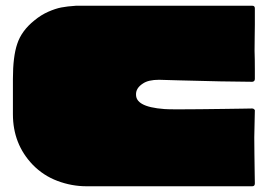

<svg xmlns="http://www.w3.org/2000/svg" viewBox="-20 -649 938 669"><path d="M866 -170Q866 -152 866.5 -112Q867 -72 867.5 -41Q868 -10 868 -10Q868 0 859 0H281Q230 0 180.5 -18.5Q131 -37 94 -75Q25 -147 25 -251Q25 -251 25 -252V-373V-374Q25 -452 40 -496Q55 -542 100 -578Q123 -597 148 -608Q173 -619 193.5 -623Q214 -627 245 -629H246H859Q868 -629 868 -620V-563Q868 -558 867.5 -524Q867 -490 867 -472Q868 -444 868 -408V-374Q868 -365 859 -364Q823 -364 747 -365.5Q671 -367 604 -369Q537 -371 534 -371Q497 -371 478 -358Q453 -342 454 -319Q454 -299 475 -287Q499 -273 553 -269Q565 -268 600 -268Q635 -268 677.5 -268.5Q720 -269 760.5 -269.5Q801 -270 829.5 -270.5Q858 -271 858 -271Q865 -271 868 -265Q866 -185 866 -170Z"/></svg>

Font: Cubao Free Wide
Style: Wide
Weight: 400
Designer: Aaron Amar
Version: Version 001.001